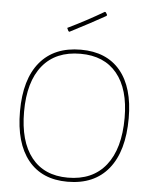

<svg xmlns="http://www.w3.org/2000/svg" viewBox="-57 -883 741 936"><g transform="rotate(5 313.5 -415.5)"><path d="M418 -836 423 -834 430 -822 428 -817Q361 -779 254 -724L249 -727L242 -742Q333 -786 418 -836ZM318 -642Q444 -642 511.5 -561Q579 -480 579 -329Q579 -168 509 -81.5Q439 5 308 5Q183 5 115.5 -78.5Q48 -162 48 -317Q48 -474 118 -558Q188 -642 318 -642ZM318 -622Q197 -622 132.5 -543Q68 -464 68 -317Q68 -172 130 -93.5Q192 -15 308 -15Q429 -15 494 -96.5Q559 -178 559 -329Q559 -470 496.5 -546Q434 -622 318 -622Z"/></g></svg>

Font: Alegreya Sans SC Thin
Style: Regular
Weight: 100
Designer: Juan Pablo del Peral
Foundry: Huerta Tipografica
Version: Version 2.007